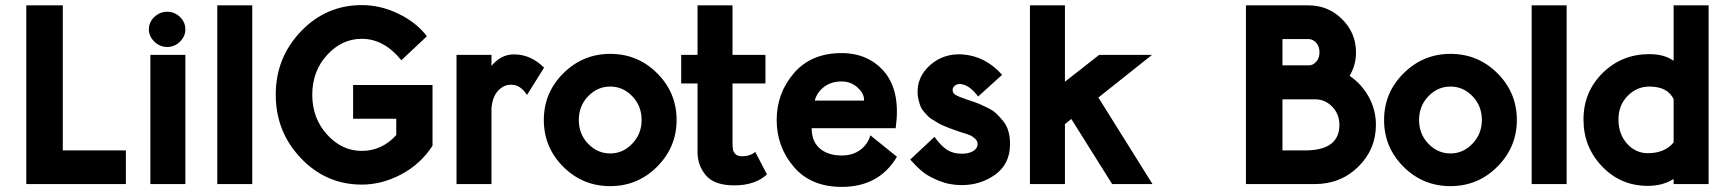

<svg xmlns="http://www.w3.org/2000/svg" viewBox="-20 -721 6770 752"><path d="M83 -700H226V-132H473V0H83Z M563 -606Q563 -634 584.5 -654.5Q606 -675 635 -675Q664 -675 685 -654.5Q706 -634 706 -606Q706 -579 685 -558Q664 -537 635 -537Q606 -537 584.5 -558Q563 -579 563 -606ZM569 0V-506H706V0Z M968 -700V0H831V-700Z M1674 -388V-150Q1627 -78 1551.5 -38Q1476 2 1397 2Q1257 2 1158.5 -101.5Q1060 -205 1060 -350Q1060 -495 1158.5 -598Q1257 -701 1397 -701Q1471 -701 1541 -667Q1611 -633 1652 -579L1552 -485Q1484 -569 1397 -569Q1319 -569 1261 -505.5Q1203 -442 1203 -350Q1203 -258 1261 -194Q1319 -130 1397 -130Q1476 -130 1532 -192V-256H1363V-388Z M1905 -506V-463Q1942 -508 1993 -508Q2059 -508 2111 -456L2044 -349Q2019 -388 1985 -389Q1956 -391 1932.5 -367.5Q1909 -344 1905 -297V0H1768V-506Z M2630 -251Q2630 -145 2554 -68.5Q2478 8 2370 8Q2262 8 2186 -68Q2110 -144 2110 -251Q2110 -358 2186.5 -434Q2263 -510 2370 -510Q2478 -510 2554 -434Q2630 -358 2630 -251ZM2493 -251Q2493 -306 2456.5 -344Q2420 -382 2370 -382Q2320 -382 2283.5 -344Q2247 -306 2247 -251Q2247 -196 2283.5 -158Q2320 -120 2370 -120Q2420 -120 2456.5 -158.5Q2493 -197 2493 -251Z M2938 -126 2984 -38Q2938 5 2856 5Q2778 5 2745 -34Q2712 -73 2712 -125V-394H2648V-506H2712V-700H2849V-506H2978V-394H2849V-164Q2849 -146 2850.5 -136Q2852 -126 2860.5 -117.5Q2869 -109 2886 -109Q2918 -109 2938 -126Z M3389 -191 3493 -107Q3423 11 3277 11Q3156 11 3089 -67.5Q3022 -146 3022 -251Q3022 -356 3089.5 -434.5Q3157 -513 3276 -513Q3383 -513 3446 -437Q3508 -360 3488 -219H3159Q3159 -167 3191 -139.5Q3223 -112 3277 -112Q3320 -112 3349.5 -134Q3379 -156 3389 -191ZM3171 -327H3364Q3366 -353 3339.5 -377.5Q3313 -402 3276 -402Q3236 -402 3208 -381Q3180 -360 3171 -327Z M3905 -428 3811 -343Q3777 -389 3741 -392Q3727 -392 3719 -385Q3711 -378 3711 -368Q3711 -357 3721.5 -350Q3732 -343 3770 -330Q3771 -330 3790 -323.5Q3809 -317 3819 -312.5Q3829 -308 3849.5 -298Q3870 -288 3882.5 -276Q3895 -264 3909 -247Q3923 -230 3929.5 -207Q3936 -184 3936 -157Q3936 -79 3878.5 -37.5Q3821 4 3747 4Q3698 4 3656 -13.5Q3614 -31 3592 -49.5Q3570 -68 3545 -96L3640 -185Q3666 -149 3689.5 -134Q3713 -119 3747 -119Q3775 -119 3792 -129.5Q3809 -140 3809 -157Q3809 -169 3798.5 -178.5Q3788 -188 3776.5 -192.5Q3765 -197 3744 -203Q3741 -204 3722.5 -210.5Q3704 -217 3699 -219Q3694 -221 3677 -228Q3660 -235 3654.5 -239Q3649 -243 3635 -251Q3621 -259 3615 -265.5Q3609 -272 3599.5 -282.5Q3590 -293 3586 -303Q3582 -313 3578.5 -326Q3575 -339 3574 -354Q3571 -420 3623 -466Q3675 -512 3748 -508Q3839 -502 3905 -428Z M4151 0H4014V-700H4151V-401L4285 -506H4492L4282 -339L4494 0H4336L4176 -255L4151 -235Z M4860 -700H5105Q5182 -700 5236.5 -646Q5291 -592 5291 -516Q5291 -466 5266 -424Q5314 -391 5341.5 -340.5Q5369 -290 5369 -232Q5369 -136 5300 -68Q5231 0 5129 0H4860ZM5003 -465H5106Q5123 -465 5135.5 -479.5Q5148 -494 5148 -516Q5148 -539 5135 -553.5Q5122 -568 5105 -568H5003ZM5003 -132H5100Q5226 -135 5226 -232Q5226 -274 5198 -303Q5170 -332 5131 -332H5003Z M5921 -251Q5921 -145 5845 -68.5Q5769 8 5661 8Q5553 8 5477 -68Q5401 -144 5401 -251Q5401 -358 5477.5 -434Q5554 -510 5661 -510Q5769 -510 5845 -434Q5921 -358 5921 -251ZM5784 -251Q5784 -306 5747.5 -344Q5711 -382 5661 -382Q5611 -382 5574.5 -344Q5538 -306 5538 -251Q5538 -196 5574.5 -158Q5611 -120 5661 -120Q5711 -120 5747.5 -158.5Q5784 -197 5784 -251Z M6116 -700V0H5979V-700Z M6535 0V-20Q6492 7 6434 7Q6328 7 6255 -69Q6182 -145 6182 -253Q6182 -361 6257 -435Q6332 -509 6440 -509Q6498 -509 6535 -483V-700H6672V0ZM6535 -163V-333Q6511 -382 6440 -382Q6391 -382 6355 -345.5Q6319 -309 6319 -253Q6319 -196 6352.5 -158.5Q6386 -121 6434 -121Q6500 -121 6535 -163Z"/></svg>

Font: LilGrotesk Bold
Style: Regular
Weight: 700
Designer: BSozoo
Foundry: BSozoo
Version: Version 1.001;PS 001.001;hotconv 1.0.70;makeotf.lib2.5.58329